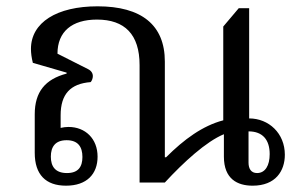

<svg xmlns="http://www.w3.org/2000/svg" viewBox="-20 -578 960 608"><path d="M882 -88C882 -156 831 -203 769 -203V-552H736L687 -494V-197C622 -180 563 -137 506 -80H502V-383C502 -499 428 -558 289 -558C160 -558 78 -507 78 -423C78 -410 80 -395 84 -379L191 -348V-345C123 -327 90 -287 90 -216V-94C90 -25 125 10 189 10C255 10 289 -27 289 -82C289 -139 250 -176 197 -176C189 -176 180 -175 172 -173V-213C172 -280 203 -313 267 -318C271 -322 274 -330 274 -337C274 -346 269 -354 259 -359L162 -408C162 -478 208 -516 287 -516C375 -516 422 -469 422 -372V0H502C561 -64 633 -130 689 -153V-82C689 -11 732 10 780 10C853 10 882 -37 882 -88ZM794 -30C775 -30 767 -44 767 -63V-162C812 -162 834 -135 834 -90C834 -54 820 -30 794 -30ZM192 -30C155 -30 141 -51 141 -82C141 -113 155 -134 191 -134C227 -134 241 -113 241 -81C241 -50 228 -30 192 -30Z"/></svg>

Font: Noto Serif Thai
Style: Regular
Weight: 400
Designer: Monotype Design Team
Foundry: Monotype Imaging Inc.
Version: Version 1.901